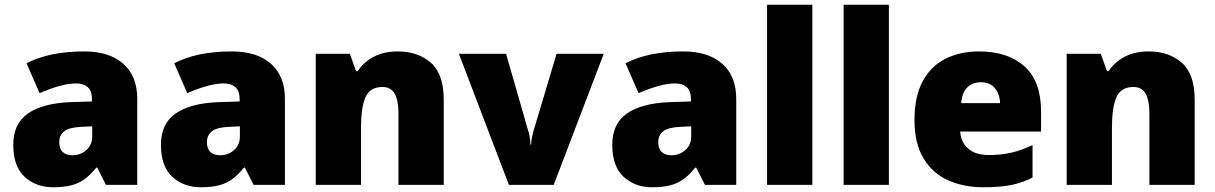

<svg xmlns="http://www.w3.org/2000/svg" viewBox="-20 -780 5124 810"><path d="M336 -563Q441 -563 500 -511Q559 -459 559 -363V0H427L390 -73H386Q363 -44 338.5 -25.5Q314 -7 282 1.5Q250 10 204 10Q132 10 84 -34Q36 -78 36 -169Q36 -258 97.5 -301Q159 -344 276 -349L368 -352V-360Q368 -397 350 -412.5Q332 -428 301 -428Q268 -428 228 -416.5Q188 -405 147 -387L92 -513Q140 -538 200.5 -550.5Q261 -563 336 -563ZM325 -245Q273 -243 251.5 -226.5Q230 -210 230 -180Q230 -152 245 -138.5Q260 -125 285 -125Q320 -125 344.5 -147Q369 -169 369 -204V-247Z M959 -563Q1064 -563 1123 -511Q1182 -459 1182 -363V0H1050L1013 -73H1009Q986 -44 961.5 -25.5Q937 -7 905 1.5Q873 10 827 10Q755 10 707 -34Q659 -78 659 -169Q659 -258 720.5 -301Q782 -344 899 -349L991 -352V-360Q991 -397 973 -412.5Q955 -428 924 -428Q891 -428 851 -416.5Q811 -405 770 -387L715 -513Q763 -538 823.5 -550.5Q884 -563 959 -563ZM948 -245Q896 -243 874.5 -226.5Q853 -210 853 -180Q853 -152 868 -138.5Q883 -125 908 -125Q943 -125 967.5 -147Q992 -169 992 -204V-247Z M1658 -563Q1744 -563 1798 -515Q1852 -467 1852 -360V0H1661V-302Q1661 -357 1645 -385Q1629 -413 1594 -413Q1540 -413 1521.5 -369Q1503 -325 1503 -242V0H1312V-553H1456L1482 -480H1489Q1515 -519 1557.5 -541Q1600 -563 1658 -563Z M2127 0 1916 -553H2115L2209 -226Q2211 -222 2214.5 -204Q2218 -186 2218 -170H2221Q2221 -187 2224.5 -202Q2228 -217 2230 -225L2328 -553H2527L2316 0Z M2863 -563Q2968 -563 3027 -511Q3086 -459 3086 -363V0H2954L2917 -73H2913Q2890 -44 2865.5 -25.5Q2841 -7 2809 1.5Q2777 10 2731 10Q2659 10 2611 -34Q2563 -78 2563 -169Q2563 -258 2624.5 -301Q2686 -344 2803 -349L2895 -352V-360Q2895 -397 2877 -412.5Q2859 -428 2828 -428Q2795 -428 2755 -416.5Q2715 -405 2674 -387L2619 -513Q2667 -538 2727.5 -550.5Q2788 -563 2863 -563ZM2852 -245Q2800 -243 2778.5 -226.5Q2757 -210 2757 -180Q2757 -152 2772 -138.5Q2787 -125 2812 -125Q2847 -125 2871.5 -147Q2896 -169 2896 -204V-247Z M3407 0H3216V-760H3407Z M3730 0H3539V-760H3730Z M4111 -563Q4232 -563 4302 -500Q4372 -437 4372 -310V-225H4031Q4033 -182 4063.5 -154Q4094 -126 4152 -126Q4204 -126 4247 -136Q4290 -146 4336 -168V-31Q4296 -10 4248.5 0Q4201 10 4129 10Q4045 10 3979.5 -19.5Q3914 -49 3876 -112Q3838 -175 3838 -273Q3838 -373 3872.5 -437Q3907 -501 3968.5 -532Q4030 -563 4111 -563ZM4118 -433Q4084 -433 4061.5 -412Q4039 -391 4035 -345H4199Q4198 -382 4177.5 -407.5Q4157 -433 4118 -433Z M4826 -563Q4912 -563 4966 -515Q5020 -467 5020 -360V0H4829V-302Q4829 -357 4813 -385Q4797 -413 4762 -413Q4708 -413 4689.5 -369Q4671 -325 4671 -242V0H4480V-553H4624L4650 -480H4657Q4683 -519 4725.5 -541Q4768 -563 4826 -563Z"/></svg>

Font: Noto Sans Myanmar Black
Style: Regular
Weight: 900
Designer: Monotype Design Team
Foundry: Monotype Imaging Inc.
Version: Version 2.107; ttfautohint (v1.8.4.7-5d5b)